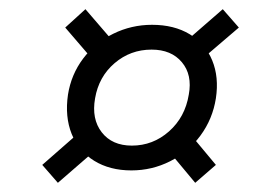

<svg xmlns="http://www.w3.org/2000/svg" viewBox="-20 -560 578 418"><path d="M128 -354Q135 -398 161 -432.5Q187 -467 226.5 -486.5Q266 -506 311 -506Q359 -506 393 -485.5Q427 -465 442 -428.5Q457 -392 450 -346Q443 -301 416.5 -265Q390 -229 350.5 -209Q311 -189 266 -189Q219 -189 185 -210Q151 -231 136 -268.5Q121 -306 128 -354ZM72 -201 153 -272 189 -234 106 -162ZM355 -222 400 -261 450 -201 405 -162ZM391 -354Q399 -397 376 -424.5Q353 -452 310 -452Q264 -452 229.5 -422.5Q195 -393 187 -346Q179 -301 201.5 -272Q224 -243 267 -243Q313 -243 348 -274Q383 -305 391 -354ZM122 -500 166 -540 228 -468 183 -429ZM388 -473 465 -540 500 -500 424 -435Z"/></svg>

Font: Oak Sans Light Italic
Style: Regular
Weight: 400
Italic angle: -9.5°
Foundry: Erik Kennedy, Walven
Version: Version 1.000;Glyphs 3.1.2 (3151)